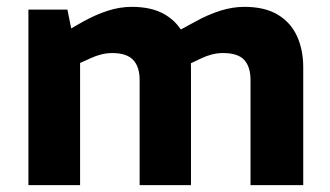

<svg xmlns="http://www.w3.org/2000/svg" viewBox="-20 -541 963 561"><path d="M63 0V-513H177L188 -458L223 -478Q259 -498 294.5 -509.5Q330 -521 365 -521Q424 -521 462 -498.5Q500 -476 519 -436Q538 -396 538 -345V0H388V-307Q388 -346 369 -366Q350 -386 308 -386Q292 -386 276 -382Q260 -378 245 -371L214 -357V0ZM712 0V-307Q712 -346 693.5 -366Q675 -386 632 -386Q615 -386 599.5 -382Q584 -378 569 -371L531 -353L492 -446L551 -478Q587 -498 623 -509.5Q659 -521 694 -521Q753 -521 791 -498.5Q829 -476 847.5 -436Q866 -396 866 -345V0Z"/></svg>

Font: REM Medium SemiBold
Style: Regular
Weight: 600
Version: Version 1.005;gftools[0.9.28]